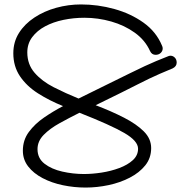

<svg xmlns="http://www.w3.org/2000/svg" viewBox="-20 -731 856 865"><path d="M366 114Q314 114 263.5 103.5Q213 93 172 71.5Q131 50 107 19Q83 -12 83 -52Q83 -100 110 -136.5Q137 -173 178.5 -201.5Q220 -230 264 -253Q202 -278 151 -310.5Q100 -343 70 -387.5Q40 -432 40 -491Q40 -542 65.5 -582.5Q91 -623 135 -652Q179 -681 233.5 -696Q288 -711 345 -711Q421 -711 495 -690.5Q569 -670 626.5 -629Q684 -588 710 -525Q713 -519 713 -513Q713 -501 704 -492.5Q695 -484 681 -484Q664 -484 656 -501Q634 -550 587.5 -583.5Q541 -617 481.5 -634Q422 -651 360 -651Q312 -651 266 -641.5Q220 -632 183.5 -612.5Q147 -593 125 -563.5Q103 -534 103 -495Q103 -441 136 -403Q169 -365 222 -338Q275 -311 334 -287Q415 -327 471 -354.5Q527 -382 565.5 -401Q604 -420 632 -433Q660 -446 684 -456Q708 -466 736 -477Q742 -480 748 -480Q759 -480 767.5 -471.5Q776 -463 776 -449Q776 -432 758 -423Q724 -409 700 -398.5Q676 -388 653 -377Q630 -366 600.5 -351Q571 -336 526 -313.5Q481 -291 411 -257Q482 -230 538.5 -201Q595 -172 628 -139Q661 -106 661 -64Q661 -19 634.5 14Q608 47 564.5 69.5Q521 92 469 103Q417 114 366 114ZM358 53Q396 53 438 46.5Q480 40 517.5 26Q555 12 578.5 -9.5Q602 -31 602 -61Q602 -96 540 -132Q478 -168 338 -223Q292 -200 248.5 -176Q205 -152 177 -123.5Q149 -95 149 -59Q149 -18 180.5 6.5Q212 31 260.5 42Q309 53 358 53Z"/></svg>

Font: Hachi Maru Pop
Style: Regular
Weight: 400
Designer: Nontynet
Foundry: Nontynet
Version: Version 1.300